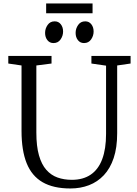

<svg xmlns="http://www.w3.org/2000/svg" viewBox="-20 -1060 778 1088"><path d="M379 8Q282.5 8 221.2 -27.5Q160 -63 131 -135.2Q102 -207.5 102 -318V-689L27 -700V-743H272V-700L186 -689V-309Q186 -231.5 200.8 -179.8Q215.5 -128 242.5 -97.5Q269.5 -67 306.2 -54Q343 -41 387 -41Q451 -41 494.2 -70.5Q537.5 -100 559.2 -158Q581 -216 581 -301V-688L498 -700V-743H720V-700L644 -689V-305Q644 -223.5 624.2 -164.5Q604.5 -105.5 568.5 -67.2Q532.5 -29 484.2 -10.5Q436 8 379 8ZM282.5 -816Q261.5 -816 248.5 -832.5Q235.5 -849 235.5 -873.5Q235.5 -898 249.8 -918.5Q264 -939 289.5 -939H290.5Q311.5 -939 324.5 -922.5Q337.5 -906 337.5 -881.5Q337.5 -857 323.2 -836.5Q309 -816 283.5 -816ZM455.5 -816Q434.5 -816 421.5 -832.5Q408.5 -849 408.5 -873.5Q408.5 -898 422.8 -918.5Q437 -939 462.5 -939H463.5Q484.5 -939 497.5 -922.5Q510.5 -906 510.5 -881.5Q510.5 -857 496.2 -836.5Q482 -816 456.5 -816ZM504.5 -1040.5V-985H241.5V-1040.5Z"/></svg>

Font: Merriweather Light
Style: Regular
Weight: 300
Version: Version 2.100